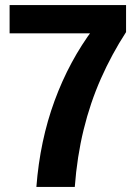

<svg xmlns="http://www.w3.org/2000/svg" viewBox="-20 -740 535 760"><path d="M124 0Q138 -183 196 -341Q254 -499 350 -627L388 -608H18V-720H479V-613Q422 -525 379.5 -429Q337 -333 311 -226.5Q285 -120 276 0Z"/></svg>

Font: Instrument Sans SemiCondensed
Style: Bold
Weight: 700
Width: 4
Designer: Rodrigo Fuenzalida
Foundry: fragTYPE
Version: Version 1.000;gftools[0.9.28]